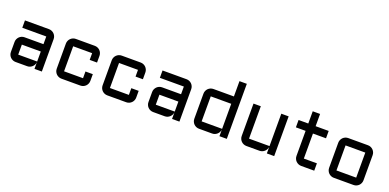

<svg xmlns="http://www.w3.org/2000/svg" viewBox="-5 -1540 4784 2361"><g transform="rotate(20 2387.0 -360.0)"><path d="M80.1 -227.1Q80.1 -247.1 87.6 -264.4Q95.2 -281.7 108.2 -294.9Q121.1 -308.1 138.7 -315.7Q156.2 -323.2 175.8 -323.2H423.8V-423.8H109.9V-520H423.8Q443.8 -520 461.4 -512.5Q479 -504.9 491.9 -491.9Q504.9 -479 512.5 -461.4Q520 -443.8 520 -423.8V0H423.8V-87.9Q422.4 -69.8 414.1 -53.7Q405.8 -37.6 392.8 -25.6Q379.9 -13.7 363.3 -6.8Q346.7 0 328.1 0H175.8Q156.2 0 138.7 -7.6Q121.1 -15.1 108.2 -28.1Q95.2 -41 87.6 -58.6Q80.1 -76.2 80.1 -96.2ZM175.8 -96.2H423.8V-227.1H175.8Z M775.9 -423.8V-96.2H1023.9V-184.1H1120.1V-96.2Q1120.1 -76.2 1112.5 -58.6Q1105 -41 1092 -28.1Q1079.1 -15.1 1061.5 -7.6Q1043.9 0 1023.9 0H775.9Q756.3 0 738.8 -7.6Q721.2 -15.1 708.3 -28.1Q695.3 -41 687.7 -58.6Q680.2 -76.2 680.2 -96.2V-423.8Q680.2 -443.8 687.7 -461.4Q695.3 -479 708.3 -491.9Q721.2 -504.9 738.8 -512.5Q756.3 -520 775.9 -520H1023.9Q1043.9 -520 1061.5 -512.5Q1079.1 -504.9 1092 -491.9Q1105 -479 1112.5 -461.4Q1120.1 -443.8 1120.1 -423.8V-335.9H1023.9V-423.8Z M1376 -423.8V-96.2H1624V-184.1H1720.2V-96.2Q1720.2 -76.2 1712.6 -58.6Q1705.1 -41 1692.1 -28.1Q1679.2 -15.1 1661.6 -7.6Q1644 0 1624 0H1376Q1356.4 0 1338.9 -7.6Q1321.3 -15.1 1308.3 -28.1Q1295.4 -41 1287.8 -58.6Q1280.3 -76.2 1280.3 -96.2V-423.8Q1280.3 -443.8 1287.8 -461.4Q1295.4 -479 1308.3 -491.9Q1321.3 -504.9 1338.9 -512.5Q1356.4 -520 1376 -520H1624Q1644 -520 1661.6 -512.5Q1679.2 -504.9 1692.1 -491.9Q1705.1 -479 1712.6 -461.4Q1720.2 -443.8 1720.2 -423.8V-335.9H1624V-423.8Z M1880.4 -227.1Q1880.4 -247.1 1887.9 -264.4Q1895.5 -281.7 1908.4 -294.9Q1921.4 -308.1 1939 -315.7Q1956.5 -323.2 1976.1 -323.2H2224.1V-423.8H1910.2V-520H2224.1Q2244.1 -520 2261.7 -512.5Q2279.3 -504.9 2292.2 -491.9Q2305.2 -479 2312.7 -461.4Q2320.3 -443.8 2320.3 -423.8V0H2224.1V-87.9Q2222.7 -69.8 2214.4 -53.7Q2206.1 -37.6 2193.1 -25.6Q2180.2 -13.7 2163.6 -6.8Q2147 0 2128.4 0H1976.1Q1956.5 0 1939 -7.6Q1921.4 -15.1 1908.4 -28.1Q1895.5 -41 1887.9 -58.6Q1880.4 -76.2 1880.4 -96.2ZM1976.1 -96.2H2224.1V-227.1H1976.1Z M2480.5 -423.8Q2480.5 -443.8 2488 -461.4Q2495.6 -479 2508.5 -491.9Q2521.5 -504.9 2539.1 -512.5Q2556.6 -520 2576.2 -520H2844.2V-720.2H2940.4V0H2844.2V-87.9Q2842.8 -69.8 2834.5 -53.7Q2826.2 -37.6 2813.2 -25.6Q2800.3 -13.7 2783.7 -6.8Q2767.1 0 2748.5 0H2576.2Q2556.6 0 2539.1 -7.6Q2521.5 -15.1 2508.5 -28.1Q2495.6 -41 2488 -58.6Q2480.5 -76.2 2480.5 -96.2ZM2576.2 -96.2H2844.2V-423.8H2576.2Z M3100.6 -520H3196.3V-96.2H3464.4V-520H3560.5V0H3464.4V-87.9Q3462.9 -69.8 3454.6 -53.7Q3446.3 -37.6 3433.3 -25.6Q3420.4 -13.7 3403.8 -6.8Q3387.2 0 3368.7 0H3196.3Q3176.8 0 3159.2 -7.6Q3141.6 -15.1 3128.7 -28.1Q3115.7 -41 3108.2 -58.6Q3100.6 -76.2 3100.6 -96.2Z M3690.4 -520H3817.4V-680.2H3913.6V-520H4084.5V-423.8H3913.6V-96.2H4084.5V0H3913.6Q3894 0 3876.5 -7.6Q3858.9 -15.1 3845.7 -28.1Q3832.5 -41 3825 -58.6Q3817.4 -76.2 3817.4 -96.2V-423.8H3690.4Z M4694.3 -96.2Q4694.3 -76.2 4686.8 -58.6Q4679.2 -41 4666.3 -28.1Q4653.3 -15.1 4636 -7.6Q4618.7 0 4598.6 0H4340.3Q4320.8 0 4303.2 -7.6Q4285.6 -15.1 4272.7 -28.1Q4259.8 -41 4252.2 -58.6Q4244.6 -76.2 4244.6 -96.2V-423.8Q4244.6 -443.8 4252.2 -461.4Q4259.8 -479 4272.7 -491.9Q4285.6 -504.9 4303.2 -512.5Q4320.8 -520 4340.3 -520H4598.6Q4618.7 -520 4636 -512.5Q4653.3 -504.9 4666.3 -491.9Q4679.2 -479 4686.8 -461.4Q4694.3 -443.8 4694.3 -423.8ZM4340.3 -423.8V-96.2H4598.6V-423.8Z"/></g></svg>

Font: Aldrich [RUS by Daymarius]
Style: Regular
Weight: 400
Designer: Matthew Desmond
Foundry: Matthew Desmond
Version: Version 1.002 August 24, 2018